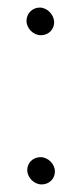

<svg xmlns="http://www.w3.org/2000/svg" viewBox="-20 -499 214 507"><path d="M52 -50C52 -30 70 -12 90 -12C110 -12 125 -27 125 -46C125 -66 107 -84 87 -84C67 -84 52 -69 52 -50ZM50 -444C50 -424 68 -406 88 -406C108 -406 123 -421 123 -440C123 -460 105 -479 85 -479C65 -479 50 -463 50 -444Z"/></svg>

Font: Electronic
Style: Bd
Weight: 700
Version: Version 1.011